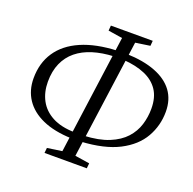

<svg xmlns="http://www.w3.org/2000/svg" viewBox="-135 -896 1054 1050"><g transform="rotate(20 392.0 -371.0)"><path d="M232 18.5 235 -11.5 320.5 -24 415.5 -717 332.5 -730 335 -760H578.5L576 -730L491.5 -717.5L396 -24.5L481 -11.5L478 18.5ZM341.5 -106.5Q242 -110 174 -140.2Q106 -170.5 71 -223Q36 -275.5 36 -345.5Q36 -434 79.5 -499Q123 -564 207.8 -601Q292.5 -638 415.5 -643L409 -607.5Q341.5 -604.5 287.5 -587.8Q233.5 -571 195.2 -539.8Q157 -508.5 136.5 -462.2Q116 -416 116 -354Q116 -293.5 141.2 -246.5Q166.5 -199.5 217.8 -172.2Q269 -145 347 -143.5ZM396 -107.5 400.5 -143.5Q488 -147.5 545.8 -171.2Q603.5 -195 637 -232Q670.5 -269 684.5 -314.5Q698.5 -360 698.5 -408Q698.5 -474 670.2 -516Q642 -558 589.8 -580.2Q537.5 -602.5 466 -607.5L470.5 -644Q568.5 -641 637.5 -614.2Q706.5 -587.5 742.5 -538.8Q778.5 -490 778.5 -419.5Q778.5 -339 739.5 -270.5Q700.5 -202 616.5 -158.5Q532.5 -115 396 -107.5Z"/></g></svg>

Font: Merriweather 48pt Light
Style: Italic
Weight: 300
Italic angle: -7.8°
Version: Version 2.101